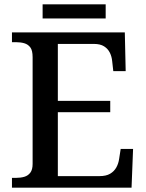

<svg xmlns="http://www.w3.org/2000/svg" viewBox="-20 -863 671 883"><path d="M35 0V-45H54Q75 -45 92 -50Q109 -55 119.5 -69Q130 -83 130 -109V-600Q130 -631 119.5 -645Q109 -659 92 -664Q75 -669 54 -669H35V-714H554L558 -536H501L496 -581Q494 -603 485 -621Q476 -639 458.5 -650Q441 -661 412 -661H246V-399H487V-347H246V-53H437Q468 -53 486.5 -64Q505 -75 515 -93Q525 -111 528 -133L535 -178H592L585 0ZM176 -778V-843H466V-778Z"/></svg>

Font: Noto Serif Hebrew Medium
Style: Regular
Weight: 500
Version: Version 2.003